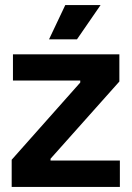

<svg xmlns="http://www.w3.org/2000/svg" viewBox="-20 -736 518 756"><path d="M26 0V-107L296 -411V-419H31V-522H450V-415L179 -111V-104H452V0ZM283 -581H173L237 -716H376Z"/></svg>

Font: Bricolage Grotesque 72pt SemiBold
Style: Regular
Weight: 600
Version: Version 1.001;gftools[0.9.33.dev8+g029e19f]